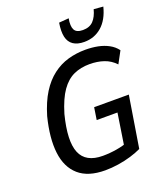

<svg xmlns="http://www.w3.org/2000/svg" viewBox="-166 -1036 990 1155"><g transform="rotate(-20 329.5 -458.5)"><path d="M307 9Q198 9 138.5 -43Q79 -95 67.5 -190.5Q56 -286 89 -417Q114 -501 149.5 -557.5Q185 -614 231 -649Q277 -684 330 -699Q383 -714 441 -714Q484 -714 521 -706.5Q558 -699 588.5 -682.5Q619 -666 639 -639L598 -563Q567 -596 526 -610Q485 -624 434 -624Q378 -624 333 -603.5Q288 -583 253 -533.5Q218 -484 191 -394Q150 -233 182 -155.5Q214 -78 323 -78Q367 -78 412 -85.5Q457 -93 497 -109L459 -66L494 -293H361L373 -371H595L542 -42Q513 -28 473.5 -16Q434 -4 390.5 2.5Q347 9 307 9ZM453 -760Q409 -760 382.5 -778Q356 -796 348 -831.5Q340 -867 349 -921L412 -926Q403 -878 415.5 -854Q428 -830 469 -830Q512 -830 536 -855Q560 -880 572 -926L632 -921Q612 -842 565 -801Q518 -760 453 -760Z"/></g></svg>

Font: Nunito Sans 7pt Condensed SemiBold
Style: Italic
Weight: 600
Width: 3
Italic angle: -9°
Designer: Vernon Adams
Foundry: Vernon Adams
Version: Version 3.101;gftools[0.9.27]